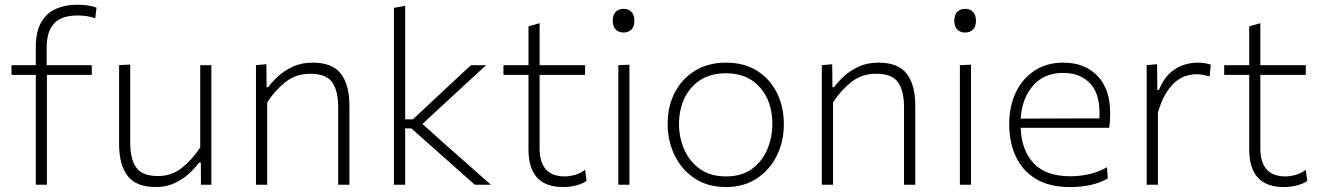

<svg xmlns="http://www.w3.org/2000/svg" viewBox="-20 -764 5458 794"><path d="M128 0V-454.5H27.5V-494.5H128V-568Q128 -634 150.8 -672.5Q173.5 -711 212.2 -727.8Q251 -744.5 298.5 -744.5Q347.5 -744.5 379 -732.5L374 -688.5Q341.5 -700 301.5 -700Q233.5 -700 203.2 -666.5Q173 -633 173 -567.5V-494.5H359.5V-454.5H174V0Z M624.5 9.5Q543 9.5 507.8 -36.5Q472.5 -82.5 472.5 -168V-494.5L518.5 -497V-174.5Q518.5 -106 543.5 -71Q568.5 -36 634 -36Q690.5 -36 733.5 -70.8Q776.5 -105.5 808 -154.5V-494.5H854V0H811L810.5 -92H803.5Q788 -70.5 762.8 -47Q737.5 -23.5 702.8 -7Q668 9.5 624.5 9.5Z M1038.5 0V-494.5L1081.5 -498.5L1082.5 -403.5H1089.5Q1104.5 -425 1130 -448.5Q1155.5 -472 1191.2 -488.5Q1227 -505 1273 -505Q1354.5 -505 1389.8 -459Q1425 -413 1425 -327.5V0H1378.5V-321Q1378.5 -389 1353.5 -424Q1328.5 -459 1263.5 -459Q1203 -459 1159.8 -424.2Q1116.5 -389.5 1085 -340.5V0Z M1609 0V-731.5L1655.5 -740V-270.5H1687.5L1771.5 -349Q1810.5 -385.5 1849.5 -422Q1888.5 -458.5 1927.5 -494.5H1990.5Q1943.5 -451.5 1897 -408.8Q1850.5 -366 1805 -323.5L1727 -251.5L1816.5 -171Q1864.5 -128.5 1913.5 -85.5Q1962 -42.5 2010 0H1943.5Q1903.5 -35.5 1863 -71.5Q1822.5 -107 1782.5 -143L1681 -233H1655.5V0Z M2308 9.5Q2165.5 9.5 2165.5 -146.5V-454.5H2062V-494.5H2165.5V-655L2211.5 -668V-494.5H2399.5V-454.5H2211.5V-151Q2211.5 -34.5 2315.5 -34.5Q2335.5 -34.5 2358.8 -41.2Q2382 -48 2399.5 -62L2405.5 -16Q2392 -5.5 2365.5 2Q2339 9.5 2308 9.5Z M2537 0V-494.5L2583 -496.5V0ZM2558 -629.5Q2539 -629.5 2526.5 -641.8Q2514 -654 2514 -678Q2514 -703 2526.5 -715.2Q2539 -727.5 2559 -727.5Q2579 -727.5 2591.2 -714.8Q2603.5 -702 2603.5 -678Q2603.5 -654 2591.2 -641.8Q2579 -629.5 2558 -629.5Z M2982.5 9.5Q2906 9.5 2852 -26.8Q2798 -63 2769.5 -122.5Q2741 -182 2741 -251Q2741 -325 2771.2 -382.5Q2801.5 -440 2855.8 -472.5Q2910 -505 2982 -505Q3056.5 -505 3110 -471.8Q3163.5 -438.5 3192.5 -380.8Q3221.5 -323 3221.5 -251Q3221.5 -178 3191.8 -119Q3162 -60 3108.5 -25.2Q3055 9.5 2982.5 9.5ZM2982.5 -34.5Q3047 -34.5 3089.5 -65.5Q3132 -96.5 3153 -146Q3174 -195.5 3174 -251Q3174 -345 3122.5 -403Q3071 -461 2982.5 -461Q2919 -461 2875.8 -432.8Q2832.5 -404.5 2810.2 -357Q2788 -309.5 2788 -251Q2788 -195.5 2809.5 -146Q2831 -96.5 2874.2 -65.5Q2917.5 -34.5 2982.5 -34.5Z M3378.5 0V-494.5L3421.5 -498.5L3422.5 -403.5H3429.5Q3444.5 -425 3470 -448.5Q3495.5 -472 3531.2 -488.5Q3567 -505 3613 -505Q3694.5 -505 3729.8 -459Q3765 -413 3765 -327.5V0H3718.5V-321Q3718.5 -389 3693.5 -424Q3668.5 -459 3603.5 -459Q3543 -459 3499.8 -424.2Q3456.5 -389.5 3425 -340.5V0Z M3949.5 0V-494.5L3995.5 -496.5V0ZM3970.5 -629.5Q3951.5 -629.5 3939 -641.8Q3926.5 -654 3926.5 -678Q3926.5 -703 3939 -715.2Q3951.5 -727.5 3971.5 -727.5Q3991.5 -727.5 4003.8 -714.8Q4016 -702 4016 -678Q4016 -654 4003.8 -641.8Q3991.5 -629.5 3970.5 -629.5Z M4404.5 9.5Q4319.5 9.5 4263.8 -24.2Q4208 -58 4180.8 -116.8Q4153.5 -175.5 4153.5 -251Q4153.5 -325 4181 -382.2Q4208.5 -439.5 4258.8 -472.2Q4309 -505 4376.5 -505Q4466 -505 4518.5 -450.2Q4571 -395.5 4571 -296.5Q4571 -261 4567 -235.5H4201Q4204 -143 4254.5 -89Q4305 -35 4407 -35Q4445 -35 4484 -43.8Q4523 -52.5 4558 -72.5L4561 -26Q4500.5 9.5 4404.5 9.5ZM4377.5 -462.5Q4297.5 -462.5 4251.8 -409.5Q4206 -356.5 4201 -273.5L4526.5 -274.5Q4527 -283.5 4527 -295.5Q4527 -380.5 4485.8 -421.5Q4444.5 -462.5 4377.5 -462.5Z M4722 0V-494.5L4765 -498.5L4766 -391.5H4772Q4792.5 -440 4821 -464.2Q4849.5 -488.5 4878.8 -496.8Q4908 -505 4931.5 -505Q4960.5 -505 4987 -497L4982.5 -448Q4968 -452 4955.5 -454.5Q4943 -457 4926 -457Q4911.5 -457 4891.2 -452.2Q4871 -447.5 4848.8 -431.8Q4826.5 -416 4805.5 -384.5Q4784.5 -353 4768.5 -299V0Z M5288.5 9.5Q5146 9.5 5146 -146.5V-454.5H5042.5V-494.5H5146V-655L5192 -668V-494.5H5380V-454.5H5192V-151Q5192 -34.5 5296 -34.5Q5316 -34.5 5339.2 -41.2Q5362.5 -48 5380 -62L5386 -16Q5372.5 -5.5 5346 2Q5319.5 9.5 5288.5 9.5Z"/></svg>

Font: Heraclito ExtraLight
Style: Regular
Weight: 200
Designer: Kostas Bartsokas (font) & Cristiano Sobral (main changes)
Foundry: Kostas Bartsokas (font) & Cristiano Sobral (main changes)
Version: Version 1.00;July 8, 2020;FontCreator 13.0.0.2655 64-bit